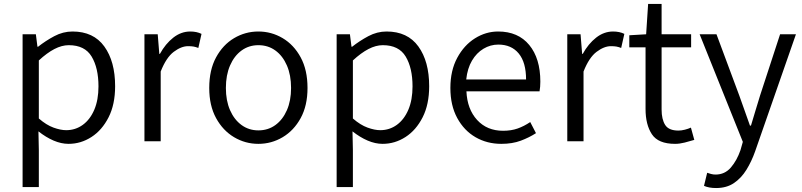

<svg xmlns="http://www.w3.org/2000/svg" viewBox="-20 -713 4050 969"><path d="M94 231V-540H161L169 -477H172Q210 -507 254 -530.5Q298 -554 346 -554Q452 -554 506.5 -478.5Q561 -403 561 -278Q561 -186 528 -121Q495 -56 441.5 -21.5Q388 13 326 13Q289 13 250.5 -3.5Q212 -20 174 -50L176 45V231ZM314 -56Q361 -56 398 -83Q435 -110 456 -159.5Q477 -209 477 -277Q477 -370 442.5 -427.5Q408 -485 327 -485Q292 -485 254.5 -465.5Q217 -446 176 -408V-115Q214 -82 250 -69Q286 -56 314 -56Z M709 0V-540H776L784 -441H787Q815 -492 854.5 -523Q894 -554 940 -554Q973 -554 997 -542L981 -471Q968 -476 957 -478Q946 -480 929 -480Q895 -480 857 -451.5Q819 -423 791 -352V0Z M1284 13Q1218 13 1161.5 -20.5Q1105 -54 1070.5 -117Q1036 -180 1036 -269Q1036 -360 1070.5 -423.5Q1105 -487 1161.5 -520.5Q1218 -554 1284 -554Q1350 -554 1406.5 -520.5Q1463 -487 1497.5 -423.5Q1532 -360 1532 -269Q1532 -180 1497.5 -117Q1463 -54 1406.5 -20.5Q1350 13 1284 13ZM1284 -55Q1333 -55 1370 -82Q1407 -109 1428 -157Q1449 -205 1449 -269Q1449 -334 1428 -382.5Q1407 -431 1370 -458Q1333 -485 1284 -485Q1236 -485 1199 -458Q1162 -431 1141 -382.5Q1120 -334 1120 -269Q1120 -205 1141 -157Q1162 -109 1199 -82Q1236 -55 1284 -55Z M1679 231V-540H1746L1754 -477H1757Q1795 -507 1839 -530.5Q1883 -554 1931 -554Q2037 -554 2091.5 -478.5Q2146 -403 2146 -278Q2146 -186 2113 -121Q2080 -56 2026.5 -21.5Q1973 13 1911 13Q1874 13 1835.5 -3.5Q1797 -20 1759 -50L1761 45V231ZM1899 -56Q1946 -56 1983 -83Q2020 -110 2041 -159.5Q2062 -209 2062 -277Q2062 -370 2027.5 -427.5Q1993 -485 1912 -485Q1877 -485 1839.5 -465.5Q1802 -446 1761 -408V-115Q1799 -82 1835 -69Q1871 -56 1899 -56Z M2510 13Q2438 13 2380 -20.5Q2322 -54 2287.5 -117.5Q2253 -181 2253 -269Q2253 -357 2287.5 -421Q2322 -485 2377 -519.5Q2432 -554 2494 -554Q2595 -554 2651 -486Q2707 -418 2707 -301Q2707 -288 2706 -275.5Q2705 -263 2703 -252H2334Q2338 -162 2388 -107.5Q2438 -53 2519 -53Q2560 -53 2592.5 -64.5Q2625 -76 2656 -97L2685 -41Q2651 -19 2608.5 -3Q2566 13 2510 13ZM2333 -312H2635Q2635 -398 2598 -443Q2561 -488 2495 -488Q2455 -488 2420 -467Q2385 -446 2362 -407Q2339 -368 2333 -312Z M2843 0V-540H2910L2918 -441H2921Q2949 -492 2988.5 -523Q3028 -554 3074 -554Q3107 -554 3131 -542L3115 -471Q3102 -476 3091 -478Q3080 -480 3063 -480Q3029 -480 2991 -451.5Q2953 -423 2925 -352V0Z M3387 13Q3302 13 3270 -35.5Q3238 -84 3238 -163V-474H3156V-535L3241 -540L3251 -693H3319V-540H3468V-474H3319V-160Q3319 -111 3337 -82.5Q3355 -54 3404 -54Q3419 -54 3436.5 -58.5Q3454 -63 3467 -69L3484 -7Q3461 0 3435.5 6.5Q3410 13 3387 13Z M3594 236Q3558 236 3533 225L3549 159Q3557 162 3568.5 165Q3580 168 3591 168Q3638 168 3668.5 132.5Q3699 97 3717 45L3729 3L3511 -540H3596L3711 -231Q3724 -196 3737.5 -156.5Q3751 -117 3765 -79H3770Q3781 -116 3793 -155.5Q3805 -195 3816 -231L3917 -540H3997L3791 51Q3773 102 3747 144Q3721 186 3684 211Q3647 236 3594 236Z"/></svg>

Font: Source Han Sans SC Normal
Style: Regular
Weight: 350
Designer: Ryoko NISHIZUKA 西塚涼子 (kana, bopomofo & ideographs); Paul D. Hunt (Latin, Greek & Cyrillic); Sandoll Communications 산돌커뮤니
Foundry: Adobe
Version: Version 2.004;hotconv 1.0.118;makeotfexe 2.5.65603